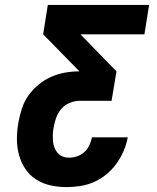

<svg xmlns="http://www.w3.org/2000/svg" viewBox="-20 -755 640 783"><path d="M251 8Q218 8 186 1Q154 -6 127.5 -23Q101 -40 83.5 -66Q66 -92 57.5 -123Q49 -154 49 -187.5Q49 -221 55 -255Q60 -283 69 -311.5Q78 -340 95.5 -365Q113 -390 137.5 -410Q162 -430 189.5 -442Q217 -454 246 -459Q275 -464 304 -464L156 -615L175 -735H588L569 -615H308L455 -464L435 -344H306Q286 -344 265.5 -336Q245 -328 231 -312Q217 -296 209.5 -276Q202 -256 199 -236Q196 -222 195.5 -208Q195 -194 196 -180.5Q197 -167 201.5 -154.5Q206 -142 214.5 -132Q223 -122 235 -117Q247 -112 261 -112Q278 -112 294.5 -117.5Q311 -123 324 -135Q337 -147 344.5 -163Q352 -179 355 -195H501Q496 -167 484.5 -140Q473 -113 455.5 -88.5Q438 -64 414.5 -44.5Q391 -25 364 -13Q337 -1 308 3.5Q279 8 251 8Z"/></svg>

Font: Iosevka Aile Heavy Oblique
Style: Regular
Weight: 900
Italic angle: -9°
Designer: Belleve Invis
Foundry: Belleve Invis
Version: Version 31.1.0; ttfautohint (v1.8.4)